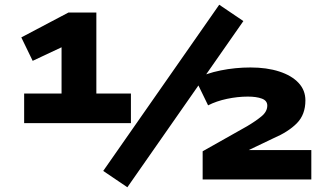

<svg xmlns="http://www.w3.org/2000/svg" viewBox="-20 -758 1384 811"><path d="M82 -238V-363H240V-579L299 -586L118 -501L70 -600L269 -705H387V-363H533V-238ZM518 33 416 -36 906 -738 1008 -669ZM836 0V-119L1024 -225Q1061 -247 1085 -267Q1109 -287 1109 -312Q1109 -333 1086 -341.5Q1063 -350 1027 -350Q984 -350 939 -340.5Q894 -331 859 -313L805 -424Q850 -448 912 -460.5Q974 -473 1038 -473Q1107 -473 1159.5 -456Q1212 -439 1241 -408Q1270 -377 1270 -334Q1270 -274 1234 -237.5Q1198 -201 1135 -174L1022 -120V-124H1295V0Z"/></svg>

Font: Nunito Sans 7pt Expanded Black
Style: Regular
Weight: 900
Width: 7
Designer: Vernon Adams
Foundry: Vernon Adams
Version: Version 3.101;gftools[0.9.27]